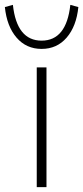

<svg xmlns="http://www.w3.org/2000/svg" viewBox="-69 -769 342 789"><path d="M122 -492V0H82V-492ZM220 -749 253 -740Q245 -661 205 -614.5Q165 -568 102 -568Q39 -568 -1 -614.5Q-41 -661 -49 -740L-16 -749Q0 -602 102 -602Q204 -602 220 -749Z"/></svg>

Font: Livvic ExtraLight
Style: Regular
Weight: 275
Designer: Jacques Le Bailly, Baron von Fonthausen
Version: Version 1.001; ttfautohint (v1.8.2)